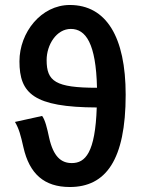

<svg xmlns="http://www.w3.org/2000/svg" viewBox="-20 -738 577 770"><path d="M167 -497C167 -559 207 -622 264 -622C324 -622 365 -564 369 -386C202 -386 167 -412 167 -497ZM260 12C404 12 484 -96 484 -358C484 -590 406 -718 260 -718C145 -718 58 -608 58 -492C58 -363 115 -308 368 -307C362 -125 322 -84 268 -84C225 -84 194 -110 177 -186C169 -224 161 -257 149 -273L40 -249C56 -222 63 -196 74 -147C98 -41 157 12 260 12Z"/></svg>

Font: Source Sans Pro Semibold
Style: Regular
Weight: 600
Designer: Paul D. Hunt
Foundry: Adobe Systems Incorporated
Version: Version 3.006;hotconv 1.0.111;makeotfexe 2.5.65597